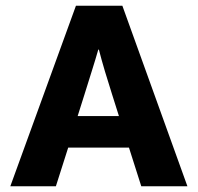

<svg xmlns="http://www.w3.org/2000/svg" viewBox="-20 -650 692 670"><path d="M245 -630H407L634 0H473L430 -135H218L175 0H16ZM251 -245H395L371 -321Q359 -358 346.5 -400Q334 -442 325 -477H323Q313 -442 300 -401Q287 -360 275 -321Z"/></svg>

Font: Mukta Mahee ExtraBold
Style: Regular
Weight: 800
Designer: Shuchita Grover, Noopur Datye, Girish Dalvi, Yashodeep Gholap
Foundry: Ek Type
Version: Version 2.538;PS 1.000;hotconv 16.6.51;makeotf.lib2.5.65220;